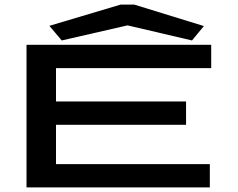

<svg xmlns="http://www.w3.org/2000/svg" viewBox="-20 -820 1040 840"><path d="M250 -643 538 -709 820 -643 872 -706 567 -800H508L196 -707ZM96 0H898V-102H225V-274H794V-376H225V-522H904V-624H96Z"/></svg>

Font: Inconsolata UltraExpanded
Style: Bold
Weight: 700
Width: 9
Monospace: yes
Designer: Raph Levien, Cyreal, Brenton Simpson
Foundry: Raph Levien, Cyreal, Google
Version: Version 3.100